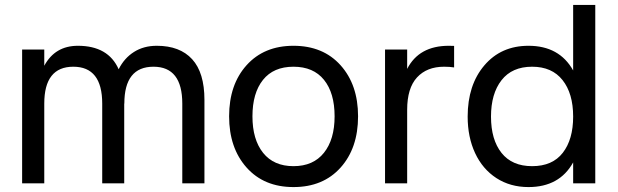

<svg xmlns="http://www.w3.org/2000/svg" viewBox="-20 -740 2493 775"><path d="M392.6 0V-321.8Q392.6 -470.7 275.9 -470.7Q158.7 -470.7 158.7 -321.8V0H69.3V-540H158.7V-474.6Q202.1 -555.2 294.4 -555.2Q417 -555.2 459 -460.4Q481.4 -505.4 520.8 -530.3Q560.1 -555.2 612.8 -555.2Q706.1 -555.2 755.6 -501Q805.2 -446.8 805.2 -336.9V0H715.8V-321.8Q715.8 -470.7 599.6 -470.7Q481.9 -470.7 481.9 -321.8H481.4V0Z M1164.6 15.1Q1045.4 15.1 975.1 -64Q904.8 -143.1 904.8 -270.5Q904.8 -398.4 975.3 -476.8Q1045.9 -555.2 1164.6 -555.2Q1284.2 -555.2 1354.7 -476.6Q1425.3 -397.9 1425.3 -270.5Q1425.3 -142.1 1354.7 -63.5Q1284.2 15.1 1164.6 15.1ZM1164.6 -69.3Q1244.6 -69.3 1287.6 -123.3Q1330.6 -177.2 1330.6 -270.5Q1330.6 -364.7 1287.8 -417.7Q1245.1 -470.7 1164.6 -470.7Q1084 -470.7 1041.5 -417.5Q999 -364.3 999 -270.5Q999 -176.8 1042 -123Q1085 -69.3 1164.6 -69.3Z M1813 -554.7V-467.8Q1795.4 -470.7 1772.5 -470.7Q1703.1 -470.7 1663.3 -427.5Q1623.5 -384.3 1623.5 -296.9V0H1534.2V-540H1623.5V-461.9Q1671.4 -555.2 1791.5 -555.2Q1806.2 -555.2 1813 -554.7Z M2293.5 -720.2H2382.8V0H2293.5V-84.5Q2238.3 15.1 2113.3 15.1Q2039.6 15.1 1983.6 -21.2Q1927.7 -57.6 1897.7 -122.1Q1867.7 -186.5 1867.7 -269.5Q1867.7 -397 1935.1 -476.1Q2002.4 -555.2 2113.3 -555.2Q2237.8 -555.2 2293.5 -455.6ZM2127.9 -470.7Q2046.9 -470.7 2004.4 -416.3Q1961.9 -361.8 1961.9 -269.5Q1961.9 -176.3 2004.4 -122.8Q2046.9 -69.3 2127.9 -69.3Q2210 -69.3 2251.7 -123.3Q2293.5 -177.2 2293.5 -269.5Q2293.5 -362.8 2250.7 -416.7Q2208 -470.7 2127.9 -470.7Z"/></svg>

Font: Vela Sans Med
Style: Regular
Weight: 500
Designer: Principal design: Mikhail Sharanda - project Manrope.
Design modification: Ravid Balaliev
Foundry: Mikhail Sharanda
Version: Version 1.001